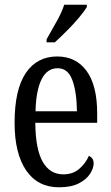

<svg xmlns="http://www.w3.org/2000/svg" viewBox="-20 -786 471 816"><path d="M231 10Q140 10 91 -62Q42 -134 42 -264Q42 -405 89.5 -475.5Q137 -546 223 -546Q303 -546 348 -484.5Q393 -423 393 -304V-264H130Q131 -152 161.5 -98.5Q192 -45 249 -45Q290 -45 317 -68.5Q344 -92 358 -124Q366 -120 372 -112.5Q378 -105 378 -91Q378 -71 362.5 -47Q347 -23 314.5 -6.5Q282 10 231 10ZM307 -313Q306 -395 287.5 -445.5Q269 -496 225 -496Q180 -496 156.5 -448.5Q133 -401 131 -313ZM178 -619Q199 -657 220.5 -694.5Q242 -732 253 -766H349V-756Q339 -739 316 -711.5Q293 -684 265 -656Q237 -628 213 -606H178Z"/></svg>

Font: Noto Serif Ethiopic ExtraCondensed
Style: Regular
Weight: 400
Width: 2
Designer: Monotype Design Team
Foundry: Monotype Imaging Inc.
Version: Version 2.102; ttfautohint (v1.8.4.7-5d5b)